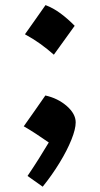

<svg xmlns="http://www.w3.org/2000/svg" viewBox="-20 -659 386 742"><path d="M155.9 -639.3Q185.9 -628 214.1 -607.1Q242.3 -586.1 268.6 -559.3Q228.4 -502.9 188.1 -447.6Q163.4 -469.6 135.7 -489.5Q108.1 -509.3 76.4 -526.5Q96.8 -555.5 116.6 -583.4Q136.5 -611.4 155.9 -639.3ZM155.3 -290Q203.6 -279.3 238 -249.3Q272.5 -219.2 272.5 -186Q272.5 -160.2 255.9 -118.9Q239.3 -77.6 210.4 -30.3Q181.6 17.1 145 62.5L86.4 21Q110.8 -15.1 130.6 -46.6Q150.4 -78.1 168.5 -108.4Q141.6 -127 119.4 -141.6Q97.2 -156.2 71.8 -170.9Q92.8 -200.2 112.8 -229Q132.8 -257.8 155.3 -290Z"/></svg>

Font: Pinar-DS2-FD Bold
Style: Regular
Weight: 700
Designer: Amin Abedi
Version: Version 3.000